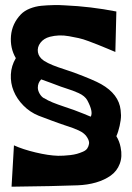

<svg xmlns="http://www.w3.org/2000/svg" viewBox="-20 -720 513 746"><path d="M448.7 -147.5Q456.1 -111.8 445.3 -83.5Q434.6 -55.2 410.2 -37.8Q385.7 -20.5 353 -11Q320.3 -1.5 281.7 0Q196.3 3.4 24.9 5.4L34.2 -155.3Q68.4 -139.6 118.4 -127.7Q168.5 -115.7 205.6 -114.7Q216.3 -114.7 227.5 -115.2Q238.8 -115.7 253.2 -117.4Q267.6 -119.1 279.1 -122.3Q290.5 -125.5 302.2 -130.6Q314 -135.7 319.1 -143.3Q324.2 -150.9 325.9 -161.1Q327.6 -171.4 319.3 -185.1Q314.9 -193.4 306.2 -200.7Q297.4 -208 285.4 -213.4Q273.4 -218.8 262.9 -222.7Q252.4 -226.6 238 -231.2Q223.6 -235.8 216.8 -238.3Q213.4 -239.7 179.9 -251.7Q146.5 -263.7 129.9 -270.5Q96.2 -284.2 70.8 -310.1Q45.4 -335.9 33 -366.5Q20.5 -397 22.2 -430.9Q23.9 -464.8 41.5 -494.1Q18.6 -533.2 22.7 -580.8Q26.9 -628.4 61 -664.1Q74.7 -678.2 96.2 -686.8Q117.7 -695.3 140.4 -697.5Q163.1 -699.7 188 -700.2Q212.9 -700.7 232.4 -699.2Q332.5 -694.8 432.1 -675.3L428.2 -518.1Q420.4 -521.5 397 -531.2Q373.5 -541 360.6 -546.1Q347.7 -551.3 325 -559.8Q302.2 -568.4 285.4 -572Q268.6 -575.7 248.3 -579.3Q228 -583 209.5 -582.3Q190.9 -581.5 173.8 -577.1Q149.9 -570.8 137 -553.7Q124 -536.6 127.4 -516.8Q130.9 -497.1 150.9 -483.9Q165.5 -474.6 184.8 -466.8Q204.1 -459 231 -450.4Q257.8 -441.9 267.6 -438Q344.7 -409.2 373 -393.1Q441.9 -354 448.7 -292.5Q450.2 -274.9 450.2 -272Q450.2 -254.4 444.8 -230.7Q439.5 -207 432.1 -190.9Q444.3 -170.9 448.7 -147.5ZM150.9 -338.4V-338.9Q165.5 -329.6 184.8 -321.8Q204.1 -314 230.5 -305.2Q256.8 -296.4 267.6 -292.5Q311.5 -275.9 332.5 -266.6Q343.3 -285.2 319.3 -330.1Q314.9 -338.4 306.2 -345.7Q297.4 -353 285.4 -358.4Q273.4 -363.8 262.9 -367.7Q252.4 -371.6 238 -376.2Q223.6 -380.9 216.8 -383.3Q202.6 -389.2 176.5 -398.4Q150.4 -407.7 140.1 -411.6Q127 -398.4 127 -379.4Q127 -368.2 134 -356Q141.1 -343.8 150.9 -338.4Z"/></svg>

Font: Some Time Later
Style: Regular
Weight: 400
Version: Version 003.300